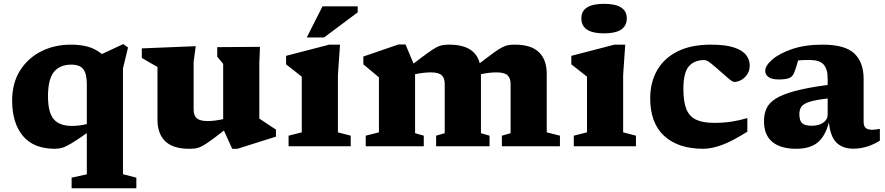

<svg xmlns="http://www.w3.org/2000/svg" viewBox="-20 -765 4628 1004"><path d="M693 164V219.5H354.5V164L434 146.5V-69Q381 -31.5 351.2 -14Q321.5 3.5 303.2 8.2Q285 13 267.5 13Q155.5 13 99.5 -54.5Q43.5 -122 43.5 -239Q43.5 -331 85 -396.5Q126.5 -462 196 -496.8Q265.5 -531.5 350.5 -531.5Q400.5 -531.5 439 -521Q477.5 -510.5 513 -482.5L624.5 -534.5L649.5 -516.5L623 -407V146ZM231 -261.5Q231 -177 261 -141.8Q291 -106.5 356.5 -106.5Q392.5 -106.5 434 -116V-325Q434 -378 416.2 -402.5Q398.5 -427 352 -427Q293.5 -427 262.2 -389Q231 -351 231 -261.5Z M992.5 -193Q992.5 -160.5 1009.2 -146.2Q1026 -132 1066.5 -132Q1101.5 -132 1147 -142V-431L1116 -468.5V-518.5L1339.5 -520L1336 -437V-145Q1342 -141 1358.8 -129.8Q1375.5 -118.5 1394 -106.5Q1412.5 -94.5 1423 -87.5V-50.5L1221.5 13H1194L1151 -82.5Q1107 -48 1079.8 -28.5Q1052.5 -9 1034.8 0Q1017 9 1002.5 11Q988 13 969 13Q885 13 844.2 -26.2Q803.5 -65.5 803.5 -139V-414.5L721.5 -462V-512L1003.5 -523.5L992.5 -441.5Z M1758 -531.5 1747 -372.5V-73L1814 -55.5V0H1489V-55.5L1558 -73V-364Q1549.5 -371 1524.2 -390.8Q1499 -410.5 1476 -428.5V-473L1701.5 -531.5ZM1584 -569 1666.5 -732H1850.5V-700.5L1674.5 -569Z M2839 -379V-73L2908 -55.5V0H2604.5V-55.5L2650 -68.5V-325.5Q2650 -356.5 2633.8 -371.5Q2617.5 -386.5 2575.5 -386.5Q2557 -386.5 2536.2 -384Q2515.5 -381.5 2495 -377V-68.5L2540 -55.5V0H2260.5V-55.5L2305.5 -68.5V-326Q2305.5 -356.5 2289.8 -371.5Q2274 -386.5 2232.5 -386.5Q2213.5 -386.5 2192.5 -384Q2171.5 -381.5 2150.5 -377V-68.5L2196 -55.5V0H1892.5V-55.5L1961.5 -73V-360.5Q1953.5 -367.5 1933.8 -383.8Q1914 -400 1880 -428.5V-469.5L2064 -532.5H2100.5L2142.5 -432.5Q2188.5 -468 2216.8 -488.2Q2245 -508.5 2262.8 -517.8Q2280.5 -527 2295.2 -529.2Q2310 -531.5 2329 -531.5Q2463.5 -531.5 2488.5 -434.5Q2534 -469.5 2561.5 -489.2Q2589 -509 2606.8 -518Q2624.5 -527 2639 -529.2Q2653.5 -531.5 2672.5 -531.5Q2757.5 -531.5 2798.2 -492Q2839 -452.5 2839 -379Z M3138.5 -590.5Q3020 -590.5 3020 -669Q3020 -745 3138.5 -745Q3257.5 -745 3257.5 -669Q3257.5 -590.5 3138.5 -590.5ZM3249.5 -531.5 3238.5 -372.5V-73L3305.5 -55.5V0H2980.5V-55.5L3049.5 -73V-364Q3041 -371 3015.8 -390.8Q2990.5 -410.5 2967.5 -428.5V-473L3193 -531.5Z M3697 -531.5Q3773.5 -531.5 3818 -516.8Q3862.5 -502 3881.5 -477.2Q3900.5 -452.5 3900.5 -422.5Q3900.5 -396.5 3888 -377.2Q3875.5 -358 3856.8 -347.2Q3838 -336.5 3819.5 -336.5Q3811 -336.5 3790.2 -353.8Q3769.5 -371 3744.8 -393.5Q3720 -416 3697.8 -433.5Q3675.5 -451 3663 -451Q3610.5 -451 3582 -418Q3553.5 -385 3553.5 -300Q3553.5 -233 3569.2 -194.2Q3585 -155.5 3620.5 -139Q3656 -122.5 3715 -122.5Q3762.5 -122.5 3804 -128.8Q3845.5 -135 3888 -147.5V-76.5Q3809 -26.5 3754.8 -6.8Q3700.5 13 3657.5 13Q3526.5 13 3453.2 -54.2Q3380 -121.5 3380 -251Q3380 -333.5 3415.8 -396.8Q3451.5 -460 3522.2 -495.8Q3593 -531.5 3697 -531.5Z M4442.5 12.5Q4385.5 12.5 4353.5 -19.8Q4321.5 -52 4314.5 -125.5Q4294.5 -50 4254 -18.5Q4213.5 13 4144 13Q4062 13 4018.5 -23Q3975 -59 3975 -131.5Q3975 -168 3987.8 -197Q4000.5 -226 4035.2 -248.5Q4070 -271 4135.8 -288.8Q4201.5 -306.5 4308 -321V-354.5Q4308 -404.5 4286.5 -428Q4265 -451.5 4213 -451.5Q4194 -451.5 4179.5 -450.8Q4165 -450 4153.5 -449Q4144.5 -415 4133.5 -386.5Q4125 -363.5 4106 -356.5Q4087 -349.5 4052.5 -349.5Q4016 -349.5 3998.8 -362Q3981.5 -374.5 3981.5 -394.5Q3981.5 -421.5 4018.2 -453.5Q4055 -485.5 4122.2 -508.5Q4189.5 -531.5 4280.5 -531.5Q4400 -531.5 4448 -484.8Q4496 -438 4496 -353.5V-129.5Q4496 -105 4507 -95.8Q4518 -86.5 4540 -86.5Q4555.5 -86.5 4581 -91V-29.5Q4551 -10.5 4515.8 1Q4480.5 12.5 4442.5 12.5ZM4160 -168Q4160 -135 4174 -121.2Q4188 -107.5 4225.5 -107.5Q4262.5 -107.5 4285.2 -123.8Q4308 -140 4308 -166V-250Q4243.5 -242.5 4212 -232.2Q4180.5 -222 4170.2 -206.5Q4160 -191 4160 -168Z"/></svg>

Font: Newsreader Caption
Style: Bold
Weight: 700
Designer: Hugues Gentile
Foundry: Production Type
Version: Version 1.001